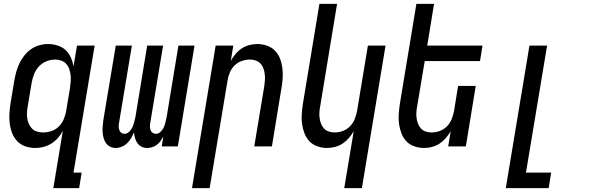

<svg xmlns="http://www.w3.org/2000/svg" viewBox="-20 -755 3040 990"><path d="M201 -72Q223 -72 244.5 -79Q266 -86 282.5 -102Q299 -118 308 -139Q317 -160 321 -182L341 -302Q343 -318 344.5 -335Q346 -352 344 -368Q342 -384 337 -399Q332 -414 321.5 -425.5Q311 -437 296 -442.5Q281 -448 265 -448Q242 -448 219.5 -439Q197 -430 180.5 -412Q164 -394 155.5 -372Q147 -350 143 -327L123 -207Q120 -192 119 -176Q118 -160 120.5 -144.5Q123 -129 129 -115.5Q135 -102 145.5 -91.5Q156 -81 171 -76.5Q186 -72 201 -72ZM255 215 304 -81Q294 -61 279 -44Q264 -27 245 -15Q226 -3 205 2.5Q184 8 163 8Q136 8 112 0Q88 -8 70.5 -25.5Q53 -43 43.5 -66.5Q34 -90 30.5 -115.5Q27 -141 28.5 -167.5Q30 -194 34 -221L54 -341Q58 -363 64 -385Q70 -407 80 -428Q90 -449 105 -468Q120 -487 139.5 -501Q159 -515 182 -521.5Q205 -528 227 -528Q252 -528 276.5 -520.5Q301 -513 318 -497Q335 -481 345 -459Q355 -437 359 -412L377 -520H468L359 135H401L388 215Z M739 8Q723 8 710 1.5Q697 -5 688.5 -17Q680 -29 676 -43.5Q672 -58 671 -73Q665 -58 656.5 -43.5Q648 -29 636 -17Q624 -5 608 1.5Q592 8 577 8Q561 8 548 1.5Q535 -5 526.5 -17Q518 -29 514 -44Q510 -59 509 -74Q508 -89 509.5 -105Q511 -121 513 -137L577 -520H660L594 -123Q592 -113 592 -103.5Q592 -94 595 -85Q598 -76 605 -70.5Q612 -65 622 -65Q635 -65 646 -75.5Q657 -86 662.5 -98.5Q668 -111 671.5 -124Q675 -137 678 -150L739 -520H821L755 -123Q753 -113 753 -103.5Q753 -94 756 -85Q759 -76 766.5 -70.5Q774 -65 784 -65Q797 -65 808 -75.5Q819 -86 824.5 -98.5Q830 -111 833 -124Q836 -137 839 -150L900 -520H983L897 0H814L822 -51Q816 -40 808 -28.5Q800 -17 789 -8.5Q778 0 764.5 4Q751 8 739 8Z M970 215 1092 -520H1183L1170 -441Q1180 -459 1194 -476Q1208 -493 1226 -505Q1244 -517 1265 -522.5Q1286 -528 1306 -528Q1332 -528 1356.5 -519.5Q1381 -511 1398 -493.5Q1415 -476 1424 -452.5Q1433 -429 1436 -404Q1439 -379 1437.5 -352.5Q1436 -326 1431 -299L1382 0H1291L1343 -313Q1345 -328 1346 -343.5Q1347 -359 1345 -374Q1343 -389 1338 -403Q1333 -417 1323 -427.5Q1313 -438 1298.5 -443Q1284 -448 1269 -448Q1248 -448 1226.5 -440.5Q1205 -433 1189 -417Q1173 -401 1164.5 -380Q1156 -359 1153 -338L1061 215Z M1755 215 1804 -79Q1794 -61 1779.5 -44Q1765 -27 1747 -15Q1729 -3 1708 2.5Q1687 8 1667 8Q1641 8 1616.5 -0.5Q1592 -9 1575.5 -26.5Q1559 -44 1550 -67.5Q1541 -91 1537.5 -116Q1534 -141 1536 -167.5Q1538 -194 1542 -221L1627 -735H1718L1631 -207Q1628 -192 1627 -176.5Q1626 -161 1628 -146Q1630 -131 1635.5 -117Q1641 -103 1650.5 -92.5Q1660 -82 1675 -77Q1690 -72 1705 -72Q1726 -72 1747 -79.5Q1768 -87 1784 -103Q1800 -119 1808.5 -140Q1817 -161 1821 -182L1877 -520H1968L1846 215Z M2167 8Q2141 8 2116.5 -0.5Q2092 -9 2075.5 -26.5Q2059 -44 2050 -67.5Q2041 -91 2037.5 -116Q2034 -141 2036 -167.5Q2038 -194 2042 -221L2127 -735H2218L2183 -520H2468L2455 -440H2170L2131 -207Q2128 -192 2127 -176.5Q2126 -161 2128 -146Q2130 -131 2135.5 -117Q2141 -103 2150.5 -92.5Q2160 -82 2175 -77Q2190 -72 2205 -72Q2226 -72 2247 -79.5Q2268 -87 2284 -103Q2300 -119 2308.5 -140Q2317 -161 2321 -182L2342 -312H2433L2382 0H2291L2304 -79Q2294 -61 2279.5 -44Q2265 -27 2247 -15Q2229 -3 2208 2.5Q2187 8 2167 8Z M2588 215 2710 -520H2801L2692 135H2822L2809 215Z"/></svg>

Font: Iosevka Medium Oblique
Style: Regular
Weight: 500
Italic angle: -9°
Monospace: yes
Designer: Belleve Invis
Foundry: Belleve Invis
Version: Version 32.5.0; ttfautohint (v1.8.4)